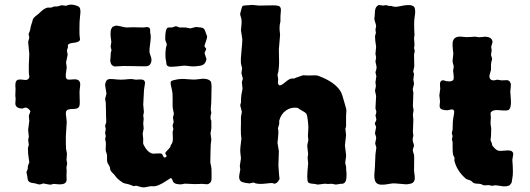

<svg xmlns="http://www.w3.org/2000/svg" viewBox="-20 -794 2281 826"><path d="M321.8 -672.4Q321.3 -641.6 323.2 -632.8Q325.2 -624 323.2 -621.1Q320.3 -612.3 295.9 -609.9Q271.5 -607.4 272 -597.2Q272 -593.3 272 -588.9Q268.1 -581.1 268.1 -575.2L271 -559.1L264.2 -524.9L267.1 -504.9Q261.2 -468.8 263.7 -460.4Q266.1 -452.1 273.9 -451.7Q281.7 -451.2 296.4 -452.6Q311 -454.1 319.3 -447.3Q327.6 -439.9 324.2 -419.4Q320.8 -398.9 322.8 -368.7Q324.7 -338.4 318.8 -333Q314 -325.2 293.9 -325.2Q273.9 -325.2 267.1 -318.8Q263.2 -314 263.2 -305.2L267.1 -270L263.2 -206.1Q263.2 -165 264.2 -153.8L268.1 -132.8L266.1 -106L269 -91.8Q269 -88.9 267.1 -80.6Q265.1 -72.3 266.1 -68.4Q267.1 -64.5 266.6 -54.2Q266.1 -44.9 266.1 -38.1Q266.1 -31.2 266.6 -23.4Q268.1 2.9 226.6 -1.5Q213.9 -2.9 210.9 -2.9Q198.2 1.5 191.9 0L170.9 -3.9Q167 -5.9 163.1 -3.9Q159.2 -2 156.7 -1.5Q154.3 -1 150.4 -0.5Q146.5 0 138.7 -2.9Q129.9 -5.9 123 -6.3Q102.5 -7.8 99.1 -22.5Q98.1 -26.4 97.7 -33.2Q97.2 -40 96.2 -42L94.2 -49.8V-54.2Q94.2 -56.2 95.7 -58.6Q97.2 -61 98.6 -64.9Q100.1 -68.8 99.6 -73.7Q99.1 -79.1 101.6 -84.5Q104 -89.8 106 -95.2L101.1 -131.8Q100.1 -154.8 100.1 -157.2L104 -170.9L101.1 -191.9L104 -205.1L101.1 -235.8L106 -273.9L104 -295.9L110.8 -314.9Q109.9 -319.3 103 -325.2Q96.7 -331.1 90.8 -331.1Q85 -331.1 77.1 -327.1Q48.3 -327.1 45.9 -347.2L46.9 -363.8Q47.9 -366.2 46.9 -373Q45.9 -379.9 45.9 -382.8L46.9 -411.1Q43.9 -439.9 51.3 -447.3Q58.6 -454.6 80.6 -450.7Q102.5 -446.8 106 -461.9Q106.9 -463.9 105.5 -468.8Q104 -473.6 104 -487.3V-515.1L106 -562L101.1 -613.8L106 -631.8L103 -647.9Q108.9 -659.7 110.4 -668.9Q111.3 -678.7 115.2 -689.5Q119.1 -700.2 120.6 -708Q122.1 -715.8 133.8 -725.1Q145.5 -733.4 157.2 -745.1Q168.9 -756.8 184.1 -761.2Q191.9 -761.2 200.2 -761.2L212.9 -766.1H221.7Q228 -766.1 230 -767.1L243.2 -771Q246.1 -772 252.9 -770.5Q259.8 -769 264.2 -769Q279.8 -776.9 299.3 -772.5Q318.4 -768.1 322.3 -761.7Q326.2 -755.4 326.2 -742.2L324.2 -722.2Q321.8 -703.6 321.8 -672.4Z M889.2 -274.9V-242.2L885.7 -220.2L889.2 -193.8Q885.7 -173.3 885.7 -144L884.8 -96.2Q884.8 -91.8 887.7 -81.5Q890.6 -71.3 890.1 -52.7V-24.9Q890.1 -10.3 879.9 -4.9Q877 0 861.8 -2Q846.7 -3.9 835.9 -2.4Q825.2 -1 775.9 -3.9L759.8 -1Q752 0 738.8 -2.9Q725.6 -5.9 722.7 -17.1Q719.7 -27.8 713.9 -27.8Q712.9 -27.3 698.2 -17.6Q657.7 9.8 637.7 7.3Q633.3 6.8 629.9 6.8L600.1 12.2Q587.9 12.2 565.9 4.9L555.2 6.8Q553.7 6.8 544.9 2.9Q536.1 -1 525.9 -2.9Q515.6 -4.9 511.2 -6.8Q506.8 -8.8 495.1 -17.6Q483.4 -26.4 478 -34.2Q472.7 -42 470.7 -43.9Q468.8 -45.9 465.3 -48.8Q461.9 -51.8 460 -54.7Q458 -57.6 456.1 -60.1Q454.1 -63 453.6 -69.3Q453.1 -77.1 446.3 -86.9Q439.5 -96.2 440.4 -111.8Q441.4 -127.4 438.5 -133.8Q436 -140.1 435.1 -144.5Q434.1 -148.9 435.1 -163.1Q436 -177.2 435.1 -183.1L432.1 -195.8L435.1 -208L432.1 -222.2L435.1 -238.8L432.1 -252Q432.1 -254.9 435.1 -261.7Q438 -268.6 437 -277.3Q436 -287.1 436 -314Q436 -340.8 435.1 -352.1L432.1 -368.2L438 -391.1L432.1 -428.7Q432.1 -435.1 437 -445.8Q442.4 -454.1 454.1 -454.1Q465.8 -454.1 483.4 -452.1Q501 -450.2 518.6 -452.1Q536.1 -454.1 545.9 -454.1L564.9 -451.2L579.1 -452.1H585.9Q604 -452.1 604 -436L601.1 -418.9Q599.1 -409.2 598.1 -379.9L596.2 -344.2L599.1 -312L596.2 -296.9L598.1 -283.2L596.2 -263.2L598.1 -241.2L593.8 -219.2Q593.8 -217.8 596.2 -195.8Q595.2 -176.8 596.2 -174.8Q614.3 -135.7 639.2 -132.8Q643.6 -132.8 657.2 -133.8Q670.9 -134.8 674.8 -132.8Q677.7 -132.8 681.6 -123Q685.5 -113.3 691.9 -117.2Q697.8 -121.1 696.8 -123.5Q695.8 -126 692.9 -130.4Q689.9 -134.8 691.9 -137.7Q693.4 -140.6 704.1 -151.4Q714.8 -162.1 714.8 -169.9Q725.1 -180.2 723.6 -202.1Q722.2 -224.1 722.7 -227.1Q723.1 -230 724.6 -233.9Q726.1 -238.3 725.6 -240.2Q725.1 -242.2 723.6 -247.6Q722.2 -252.9 723.1 -256.8L727.1 -269L724.1 -288.1L728 -304.2L723.1 -330.1Q722.2 -335.9 722.7 -364.3Q723.1 -392.6 720.2 -404.3Q717.3 -415.5 714.8 -429.2Q712.9 -442.4 716.8 -445.3Q720.7 -448.2 740.7 -452.1Q760.7 -456.1 788.1 -453.1Q815.4 -450.2 832 -453.1Q871.6 -460 885.7 -444.8Q889.6 -440.9 890.1 -423.8L889.2 -368.2Q889.2 -352.5 886.7 -323.2L889.2 -308.1Q885.7 -297.9 885.7 -288.6Q885.7 -279.3 889.2 -274.9ZM540 -509.8Q506.8 -510.7 487.8 -508.8Q468.8 -506.8 468.8 -509.8Q460 -512.7 456.5 -522.5Q453.1 -532.2 454.6 -539.6Q456.1 -546.9 456.1 -557.1Q456.1 -567.4 458 -572.3Q460 -577.1 459.5 -579.6Q459 -582 457.5 -586.4Q456.1 -590.8 456.1 -594.2L459 -613.8Q459 -614.7 457 -629.4Q455.1 -644 455.6 -649.9Q456.1 -655.8 456.5 -662.1Q457 -668.5 463.9 -678.2Q475.1 -684.1 482.4 -683.6Q489.7 -683.1 503.4 -679.7Q517.1 -676.3 523.9 -675.8Q545.9 -677.7 596.2 -675.8L612.8 -677.7Q626 -676.3 626 -665V-652.8Q630.9 -641.6 626.5 -610.4Q622.1 -579.1 623 -570.8Q624 -563 628.9 -550.8Q633.8 -538.1 629.9 -525.4Q626 -512.7 614.7 -509.8Q612.8 -508.8 593.3 -508.8Q573.7 -508.8 540 -509.8ZM719.7 -675.8 735.8 -681.2Q741.2 -681.2 752 -675.8Q764.6 -675.8 777.3 -675.8L798.8 -671.9L823.7 -678.2Q825.7 -677.2 838.9 -676.3Q852.1 -675.3 856.9 -670.4Q861.8 -666 865.7 -651.9L871.1 -637.2Q871.1 -630.4 866.2 -616.7Q861.3 -603 859.9 -598.6Q858.9 -593.8 862.8 -589.8Q866.7 -585.9 867.2 -583L859.9 -565.9L868.2 -540Q864.3 -515.1 841.8 -511.2Q819.3 -507.3 801.8 -508.8L779.8 -511.2Q774.4 -512.2 762.7 -510.7Q751 -508.8 747.1 -508.8Q743.2 -508.8 721.7 -506.8Q700.2 -504.9 696.3 -517.1Q694.8 -525.9 694.8 -529.8Q689 -550.8 693.8 -587.9L697.8 -602.1Q696.8 -607.4 693.4 -615.2Q689.9 -623 690.9 -628.9Q690.9 -667.5 700.2 -673.8Q700.2 -676.8 719.7 -675.8Z M1186.5 -717.8V-702.1Q1182.6 -686.5 1182.6 -674.8Q1182.6 -663.1 1184.1 -653.3Q1185.5 -643.6 1184.6 -640.1L1179.7 -581.1L1180.7 -526.9Q1180.7 -510.3 1177.7 -486.8L1173.8 -472.2L1176.8 -453.1Q1176.8 -451.2 1175.8 -441.9Q1174.8 -432.6 1180.7 -427.7Q1186.5 -422.9 1206.1 -439.5Q1225.6 -456.1 1234.9 -456.1Q1244.6 -456.1 1246.6 -456.5Q1248.5 -457 1251.5 -459Q1254.4 -460.9 1256.8 -460.9L1283.7 -470.2L1308.6 -469.2Q1339.4 -470.7 1346.2 -468.8Q1353 -466.8 1375.5 -457Q1426.3 -433.1 1445.8 -399.9Q1451.7 -390.1 1461.4 -354L1469.7 -324.2Q1470.7 -319.3 1469.7 -309.6Q1468.8 -299.8 1468.8 -295.9V-252Q1468.8 -247.1 1465.8 -241.2L1468.8 -212.9L1463.9 -168.5L1468.8 -127.9Q1469.7 -121.1 1466.8 -106.9Q1463.9 -92.8 1466.8 -85.4Q1469.7 -77.6 1469.2 -69.8Q1468.8 -62.5 1470.2 -55.7Q1471.7 -48.8 1470.2 -28.3Q1468.8 -7.8 1455.6 -3.9Q1453.6 -2.9 1449.7 -3.4Q1445.8 -3.9 1443.8 -2.9L1424.8 0L1409.7 -2.9Q1406.7 -3.9 1398.9 -2.9Q1391.1 -2 1385.7 -2.9Q1379.4 -3.9 1374.5 -3.4Q1369.6 -2.9 1360.8 -1.5Q1352.1 0 1346.7 0L1332.5 -2.9Q1309.6 -3.9 1305.7 -9.8Q1301.8 -15.6 1301.8 -34.2Q1301.8 -52.2 1305.7 -90.8L1303.7 -112.8Q1302.7 -116.2 1304.2 -122.1Q1305.7 -127.9 1305.7 -130.9L1301.8 -166Q1301.8 -171.4 1306.6 -190.9L1304.7 -209L1306.6 -245.1Q1306.6 -254.9 1304.2 -276.4Q1301.8 -297.9 1298.3 -303.7Q1294.9 -309.6 1283.7 -315.4Q1272.5 -321.3 1267.6 -325.2Q1262.7 -329.1 1259.8 -330.1Q1231.9 -334 1210.4 -318.8Q1189 -303.7 1181.6 -275.9Q1180.7 -272.9 1181.2 -267.6Q1181.6 -262.2 1180.7 -258.8L1175.8 -242.2Q1175.8 -239.3 1177.2 -233.4Q1178.7 -227.5 1176.3 -204.1Q1173.8 -180.2 1173.8 -179.2L1179.7 -144L1177.7 -82L1180.7 -41Q1182.6 -24.9 1182.6 -23.9Q1172.9 -3.9 1160.2 -3.9Q1157.7 -3.9 1153.8 -5.9Q1149.9 -7.8 1124 -4.4Q1098.1 -1 1080.6 -4.9L1070.8 -8.8L1052.7 -4.9Q1051.8 -4.9 1036.1 -7.3Q1020.5 -9.8 1015.6 -14.6Q1010.7 -19.5 1009.3 -26.4Q1007.8 -33.7 1010.3 -45.9Q1012.7 -58.1 1013.7 -64L1011.7 -80.1L1016.6 -112.8L1013.7 -141.1Q1012.7 -154.3 1018.6 -198.2L1016.6 -214.8Q1015.6 -235.8 1016.6 -263.2V-291L1020.5 -313L1013.7 -339.8Q1013.7 -346.2 1016.6 -352.1Q1016.6 -373.5 1018.6 -387.2L1023.4 -412.1L1020.5 -440.9L1024.9 -455.1L1018.6 -479.5L1021.5 -500L1016.6 -521Q1015.1 -542 1019 -576.2Q1022.5 -610.8 1022.5 -625L1016.6 -664.1Q1016.6 -670.4 1018.6 -686Q1021 -707.5 1016.6 -719.2Q1012.2 -731.4 1013.7 -736.8L1017.6 -752Q1021.5 -766.1 1023.4 -768.1Q1028.3 -771 1040.5 -771L1065.4 -772.9L1093.8 -770L1153.8 -771Q1178.7 -771 1183.6 -765.6Q1188.5 -760.3 1188.5 -751L1187.5 -735.8Q1186.5 -730 1186.5 -717.8Z M1592.3 -732.9Q1592.3 -765.1 1607.4 -771Q1607.4 -773.9 1618.2 -771.5Q1628.9 -769 1634.8 -771Q1640.1 -772.9 1645 -771Q1650.4 -769 1652.3 -768.6Q1654.3 -768.1 1658.7 -768.6Q1663.1 -769 1668 -767.1Q1672.9 -765.1 1679.7 -764.6Q1686.5 -764.2 1705.1 -768.1Q1723.1 -772 1730.5 -772Q1756.3 -773.9 1763.2 -762.2Q1768.6 -748.5 1764.2 -724.1Q1759.8 -699.7 1763.2 -644L1761.2 -628.9L1762.2 -617.7Q1763.2 -606 1763.2 -600.1L1761.2 -586.9Q1761.2 -585 1763.2 -580.1Q1765.1 -575.2 1763.2 -568.4Q1761.2 -561 1761.2 -559.1L1762.2 -507.8L1758.3 -490.2Q1756.3 -486.3 1761.2 -476.1L1758.3 -452.1L1761.2 -433.1L1756.3 -413.1Q1754.9 -409.2 1756.8 -403.3Q1758.3 -397.9 1758.3 -395L1756.3 -336.9L1759.3 -320.3L1756.3 -300.8L1758.3 -278.8L1756.3 -227.1L1758.3 -210Q1754.4 -197.8 1755.4 -190.4Q1756.3 -183.6 1761.2 -168.9Q1761.2 -165 1758.3 -157.7Q1755.4 -150.4 1755.9 -146.5Q1756.3 -142.6 1758.3 -136.7Q1760.3 -130.9 1761.2 -127.9Q1762.2 -125 1761.7 -94.2Q1761.2 -63.5 1761.2 -60.5Q1761.2 -57.6 1764.2 -35.2Q1767.1 -12.2 1750.5 -4.9Q1735.4 -1 1727.5 -1L1680.2 -4.9Q1671.4 -6.3 1654.3 -2.9Q1637.7 1 1620.1 0.5Q1602.5 0 1595.7 -11.7Q1588.9 -23.4 1590.8 -47.9Q1593.3 -73.2 1593.8 -97.2Q1594.2 -121.1 1595.2 -129.9L1599.1 -159.2L1594.2 -175.8Q1594.2 -180.7 1596.7 -190.4Q1599.1 -200.2 1598.1 -204.1Q1597.2 -208 1595.2 -213.4Q1593.3 -218.8 1593.3 -222.2L1598.1 -247.1Q1598.1 -250 1595.2 -254.9Q1590.8 -262.2 1594.7 -268.6Q1599.1 -274.9 1599.1 -280.8L1595.2 -297.9Q1599.1 -305.7 1599.1 -314L1595.2 -328.1L1598.1 -380.9L1593.3 -403.8L1597.2 -423.8L1595.2 -439.9L1599.1 -465.8L1595.2 -482.9Q1600.1 -497.6 1600.1 -503.4Q1600.1 -509.3 1595.2 -528.8L1598.1 -546.9L1595.2 -562L1598.1 -592.8Q1593.3 -622.1 1593.3 -638.2L1597.2 -652.8L1595.2 -666L1598.1 -681.2Q1598.1 -687 1593.8 -699.2Q1589.4 -711.4 1590.8 -717.8Q1592.3 -724.1 1592.3 -732.9Z M2092.3 -514.6V-493.2Q2092.3 -491.2 2087.9 -478Q2083.5 -464.8 2087.4 -457Q2094.2 -443.4 2119.1 -451.2L2138.2 -448.2L2160.2 -449.2Q2172.4 -449.2 2176.3 -436Q2179.2 -435.1 2177.2 -419.4Q2175.3 -403.8 2175.3 -399.9Q2175.3 -396 2177.7 -367.2Q2180.7 -330.1 2168 -320.8Q2159.2 -316.9 2130.4 -319.8Q2101.6 -322.8 2094.2 -313Q2089.4 -311 2090.8 -299.3Q2092.3 -288.1 2091.3 -282.2Q2090.3 -276.4 2090.3 -266.6Q2090.3 -256.8 2093.3 -242.2Q2093.3 -227.1 2092.3 -209L2090.3 -190.9L2096.2 -176.8Q2096.2 -168.9 2101.1 -164.1Q2116.2 -145 2128.4 -145H2137.2L2165 -147Q2188 -147 2188 -130.4L2184.1 -106Q2189 -46.9 2184.1 -26.9L2182.1 -15.1Q2182.1 -8.8 2179.7 -6.3Q2177.2 -3.9 2175.8 -1Q2171.4 7.8 2147.5 7.8L2111.3 2.9L2100.1 4.9Q2097.2 5.9 2091.8 4.4Q2086.9 2.9 2084 2.4Q2081.1 2 2072.3 2.9Q2063.5 3.9 2060.5 2.9Q2057.6 2 2054.7 0.5Q2047.9 -3.9 2033.2 -3.9Q2018.6 -3.9 2012.7 -10.7Q2006.8 -17.6 1996.6 -20Q1986.3 -22.9 1983.4 -25.9Q1945.3 -59.1 1935.1 -102.1Q1934.1 -105 1935.1 -109.4Q1936 -113.8 1935.1 -116.2L1929.2 -127.9Q1927.2 -137.7 1927.2 -157.2V-182.1L1924.3 -194.3L1927.2 -209Q1922.9 -217.8 1924.3 -225.1L1927.2 -235.8Q1927.2 -273.4 1930.7 -289.6Q1934.1 -305.7 1934.1 -314.9Q1930.7 -328.1 1912.1 -320.8Q1906.2 -318.8 1893.6 -320.3Q1880.9 -321.8 1875.5 -326.7Q1870.1 -331.5 1871.6 -344.2Q1873 -356.9 1873 -357.9L1870.1 -383.8L1874 -412.1L1873 -425.3Q1872.1 -439 1874 -439Q1876 -450.2 1890.1 -448.2Q1898.9 -443.8 1912.6 -443.8Q1926.3 -443.8 1931.2 -452.1Q1933.1 -460 1931.2 -473.1Q1929.2 -486.8 1929.2 -489.3L1932.1 -506.8Q1932.1 -509.8 1929.2 -519.5Q1926.3 -529.3 1927.2 -535.2L1930.2 -562.5Q1930.2 -566.9 1928.7 -577.6Q1925.8 -599.6 1927.7 -612.8Q1931.2 -634.3 1954.1 -636.2Q1959 -637.2 1969.7 -635.7Q1986.3 -633.3 2002.9 -634.8L2022 -636.2L2042 -633.8L2068.4 -636.2Q2094.2 -634.3 2098.1 -618.2Q2100.1 -613.3 2096.7 -604.5Q2093.3 -595.7 2093.3 -591.8L2095.2 -577.1L2092.3 -558.1L2097.2 -541L2093.3 -524.9Q2092.3 -520 2092.3 -514.6Z"/></svg>

Font: AntiqueNobleBold
Style: Bold
Weight: 700
Version: Version 001.000